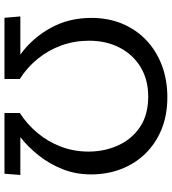

<svg xmlns="http://www.w3.org/2000/svg" viewBox="24 -774 751 838"><g transform="rotate(90 399.0 -355.5)"><path d="M58.1 0 52.2 -69.3H218.8Q147 -121.1 102.8 -200.7Q58.6 -280.3 58.6 -379.4Q58.6 -452.6 83.7 -513.2Q108.9 -573.7 154.8 -617.9Q200.7 -662.1 264.4 -686.5Q328.1 -710.9 404.8 -710.9Q483.9 -710.9 546.1 -685.1Q608.4 -659.2 652.1 -613.8Q695.8 -568.4 718.8 -508.1Q741.7 -447.8 741.7 -378.4Q741.7 -311 718.8 -253.4Q695.8 -195.8 658.9 -149.4Q622.1 -103 579.1 -69.3H744.1L738.8 0H473.6V-66.9Q523.4 -99.1 561.5 -145Q599.6 -190.9 620.8 -247.1Q642.1 -303.2 642.1 -366.7Q642.1 -436.5 615.2 -495.8Q588.4 -555.2 535.2 -591.3Q481.9 -627.4 402.3 -627.4Q328.6 -627.4 273.9 -594.5Q219.2 -561.5 188.7 -503.2Q158.2 -444.8 158.2 -368.7Q158.2 -305.7 178.7 -248.8Q199.2 -191.9 236.8 -145.5Q274.4 -99.1 325.2 -66.9V0Z"/></g></svg>

Font: Comme Medium
Style: Regular
Weight: 500
Version: Version 1.000;gftools[0.9.27]